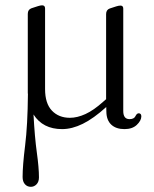

<svg xmlns="http://www.w3.org/2000/svg" viewBox="-20 -475 579 722"><path d="M448 10.5Q416.5 10.5 398.5 -6.2Q380.5 -23 380 -54.5L379.5 -72.5Q332 -29.5 291.5 -9.5Q251 10.5 213.5 10.5Q141 10.5 106 -44.5Q110.5 41 118.5 98.5Q126.5 156 126.5 192Q126.5 208.5 117.5 218Q108.5 227.5 96 227.5Q82.5 227.5 73.8 217.8Q65 208 65 190.5Q65 148 74.5 71.8Q84 -4.5 85 -121Q84.5 -122.5 84.5 -125V-423Q84.5 -439 98.5 -444L123 -452Q132.5 -455 138.5 -455Q149.5 -455 149.5 -443V-140Q149.5 -86 175.2 -59Q201 -32 243 -32Q270.5 -32 301.5 -46.2Q332.5 -60.5 367.5 -92L379 -102V-422Q379 -438 392.5 -443L417 -451Q426.5 -454 433 -454Q443.5 -454 443.5 -442.5V-57.5Q443.5 -27 467 -27Q484 -27 489.2 -38Q494.5 -49 501.5 -49Q511.5 -49 511.5 -37Q511 -21 494.2 -5.2Q477.5 10.5 448 10.5Z"/></svg>

Font: Fraunces 72pt S050 Light
Style: Regular
Weight: 300
Version: Version 1.000; ttfautohint (v1.8.3)